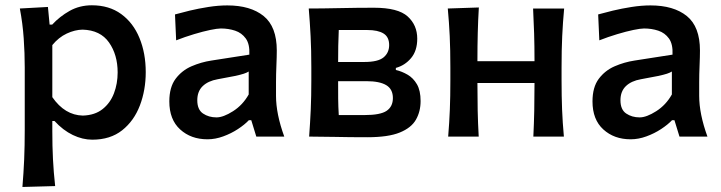

<svg xmlns="http://www.w3.org/2000/svg" viewBox="-20 -530 2796 745"><path d="M67 195.5Q71.5 141 73.8 88.5Q76 36 76 -26V-268Q76 -323.5 72 -381.2Q68 -439 57 -497L166 -503L172.5 -434.5H182.5Q211.5 -466 250.2 -487.8Q289 -509.5 336.5 -509.5Q403.5 -509.5 450.2 -475.5Q497 -441.5 521.2 -382.5Q545.5 -323.5 545.5 -250Q545.5 -180.5 522.8 -120.8Q500 -61 454 -24.5Q408 12 338 12Q300.5 12 262.5 -6.2Q224.5 -24.5 191.5 -60.5H183V-20.5Q183 37 185.5 87.2Q188 137.5 194 192ZM301.5 -81.5Q348.5 -83 378.2 -106.8Q408 -130.5 422.2 -168Q436.5 -205.5 436.5 -249Q436.5 -317.5 403 -365.2Q369.5 -413 300.5 -415Q270.5 -414.5 239 -399.8Q207.5 -385 183 -355V-153Q231.5 -83 301.5 -81.5Z M785 10.5Q721 10.5 679 -27.8Q637 -66 637 -136.5Q637 -191.5 661.2 -224Q685.5 -256.5 723 -272.8Q760.5 -289 800 -295L947.5 -318Q949.5 -358.5 933.8 -380.5Q918 -402.5 892.2 -411Q866.5 -419.5 837 -419.5Q823.5 -419.5 795.8 -413.8Q768 -408 733 -397.5Q698 -387 663.5 -373.5L659 -474Q682 -480.5 716.2 -488.8Q750.5 -497 788.8 -503Q827 -509 862 -509Q952 -509 1003 -467.8Q1054 -426.5 1054 -334Q1054 -310.5 1052.5 -276Q1051 -241.5 1051 -211V-158Q1051 -88 1083 0H974.5L955 -63.5H945.5Q929.5 -46.5 903.2 -29.2Q877 -12 846.2 -0.8Q815.5 10.5 785 10.5ZM820 -74.5Q846.5 -74.5 884.2 -98.5Q922 -122.5 945 -163.5V-252.5Q938 -248 926 -244Q914 -240 890.5 -235Q867 -230 824.5 -222.5Q787.5 -216 766.5 -195.8Q745.5 -175.5 745.5 -141Q745.5 -104.5 767.8 -89.5Q790 -74.5 820 -74.5Z M1179.5 0Q1183.5 -54.5 1185.8 -105.2Q1188 -156 1188 -218V-268Q1188 -337 1185.2 -390Q1182.5 -443 1178 -497Q1228.5 -497 1297.5 -498.5Q1366.5 -500 1431 -500Q1524.5 -500 1561.8 -466.2Q1599 -432.5 1599 -380Q1599 -333 1575 -304.5Q1551 -276 1516 -266.5V-258.5Q1539.5 -253 1561.5 -240.2Q1583.5 -227.5 1597.8 -203Q1612 -178.5 1612 -138Q1612 -97.5 1594 -65.8Q1576 -34 1531.2 -15.8Q1486.5 2.5 1405 2.5Q1337 2.5 1279.2 1.2Q1221.5 0 1179.5 0ZM1294.5 -413.5Q1293 -381.5 1292.5 -352Q1292 -322.5 1292 -289.5H1393.5Q1447 -289.5 1468.5 -307.5Q1490 -325.5 1490 -355Q1490 -386.5 1468.2 -400Q1446.5 -413.5 1405.5 -413.5ZM1294.5 -83.5H1394Q1456 -83.5 1480.2 -100Q1504.5 -116.5 1504.5 -149.5Q1504.5 -184 1478.8 -199.5Q1453 -215 1402 -215H1292Q1292 -178 1292.2 -147Q1292.5 -116 1294.5 -83.5Z M1719 0Q1723.5 -54.5 1725.5 -105.2Q1727.5 -156 1727.5 -218V-268Q1727.5 -337.5 1725 -390.2Q1722.5 -443 1717.5 -497L1838 -501Q1835 -450.5 1833.8 -402Q1832.5 -353.5 1832.5 -292.5H2054Q2054 -352.5 2052.5 -400.2Q2051 -448 2048.5 -497H2169Q2164 -443 2161.5 -390Q2159 -337 2159 -268V-218Q2159 -156 2161 -105.2Q2163 -54.5 2168 0H2049.5Q2052 -52 2053 -101Q2054 -150 2054 -208H1832.5Q1832.5 -150 1833.5 -101.2Q1834.5 -52.5 1837.5 0Z M2427 10.5Q2363 10.5 2321 -27.8Q2279 -66 2279 -136.5Q2279 -191.5 2303.2 -224Q2327.5 -256.5 2365 -272.8Q2402.5 -289 2442 -295L2589.5 -318Q2591.5 -358.5 2575.8 -380.5Q2560 -402.5 2534.2 -411Q2508.5 -419.5 2479 -419.5Q2465.5 -419.5 2437.8 -413.8Q2410 -408 2375 -397.5Q2340 -387 2305.5 -373.5L2301 -474Q2324 -480.5 2358.2 -488.8Q2392.5 -497 2430.8 -503Q2469 -509 2504 -509Q2594 -509 2645 -467.8Q2696 -426.5 2696 -334Q2696 -310.5 2694.5 -276Q2693 -241.5 2693 -211V-158Q2693 -88 2725 0H2616.5L2597 -63.5H2587.5Q2571.5 -46.5 2545.2 -29.2Q2519 -12 2488.2 -0.8Q2457.5 10.5 2427 10.5ZM2462 -74.5Q2488.5 -74.5 2526.2 -98.5Q2564 -122.5 2587 -163.5V-252.5Q2580 -248 2568 -244Q2556 -240 2532.5 -235Q2509 -230 2466.5 -222.5Q2429.5 -216 2408.5 -195.8Q2387.5 -175.5 2387.5 -141Q2387.5 -104.5 2409.8 -89.5Q2432 -74.5 2462 -74.5Z"/></svg>

Font: Commissioner Flair Medium
Style: Regular
Weight: 500
Designer: Kostas Bartsokas
Foundry: Kostas Bartsokas
Version: Version 1.000; ttfautohint (v1.8.3)